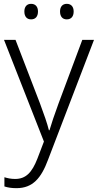

<svg xmlns="http://www.w3.org/2000/svg" viewBox="-20 -740 510 1001"><path d="M107 -680C107 -654 120 -639 142 -639C165 -639 178 -654 178 -680C178 -705 165 -720 142 -720C120 -720 107 -705 107 -680ZM293 -680C293 -654 306 -639 328 -639C351 -639 364 -654 364 -680C364 -705 351 -720 328 -720C306 -720 293 -705 293 -680ZM1 -532 209 -2 175 87C147 159 115 193 59 193C37 193 19 189 3 184V232C21 238 41 241 66 241C151 241 195 188 230 94L470 -532H409L285 -200C264 -143 247 -92 238 -61H235C226 -97 210 -143 188 -202L61 -532Z"/></svg>

Font: Noto Sans Kannada Light
Style: Regular
Weight: 300
Designer: Jelle Bosma - Monotype Design Team
Foundry: Monotype Imaging Inc.
Version: Version 2.005